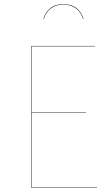

<svg xmlns="http://www.w3.org/2000/svg" viewBox="-20 -900 535 920"><path d="M435 -678H132V-362H392V-360H132V-2H445V0H130V-680H435ZM380 -809H378Q368 -842 344 -860Q320 -878 284 -878Q248 -878 224 -860Q200 -842 190 -809H188Q197 -841 221 -860.5Q245 -880 284 -880Q323 -880 347 -860.5Q371 -841 380 -809Z"/></svg>

Font: FiraGO Two
Style: Regular
Weight: 100
Designer: bBox Type
Foundry: bBox Type GmbH
Version: Version 1.001